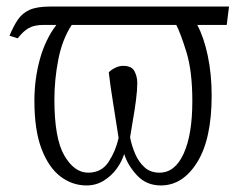

<svg xmlns="http://www.w3.org/2000/svg" viewBox="-20 -556 748 586"><path d="M244 10Q201 10 165 -17Q129 -44 107 -101Q85 -158 85 -249Q85 -314 101.5 -374.5Q118 -435 152 -480H114Q85 -480 68 -470.5Q51 -461 34 -439L9 -447Q21 -476 34.5 -496Q48 -516 70.5 -526Q93 -536 133 -536H679L672 -480H582Q602 -443 614 -386.5Q626 -330 626 -264Q626 -132 582 -61Q538 10 471 10Q427 10 398.5 -20.5Q370 -51 359 -86Q352 -63 336 -41Q320 -19 296.5 -4.5Q273 10 244 10ZM467 -29Q514 -29 540.5 -87Q567 -145 567 -247Q567 -339 549 -397Q531 -455 518 -480H199Q170 -436 158 -374.5Q146 -313 146 -252Q146 -133 176.5 -81Q207 -29 249 -29Q290 -29 311.5 -62Q333 -95 342 -135Q333 -194 325 -243Q317 -292 312 -335Q318 -342 330.5 -348.5Q343 -355 356 -355Q382 -355 390.5 -338.5Q399 -322 399 -303Q399 -281 395 -250Q391 -219 385.5 -188.5Q380 -158 377 -137Q382 -111 392.5 -86.5Q403 -62 421 -45.5Q439 -29 467 -29Z"/></svg>

Font: Noto Serif ExtraCondensed Light
Style: Regular
Weight: 300
Width: 2
Designer: Monotype Design Team
Foundry: Monotype Imaging Inc.
Version: Version 2.014; ttfautohint (v1.8.4.7-5d5b)